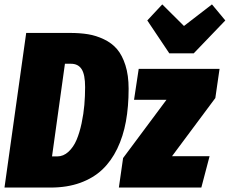

<svg xmlns="http://www.w3.org/2000/svg" viewBox="-30 -844 1034 864"><path d="M923.8 -824.2 983.9 -752 841.8 -604H731.9L632.8 -752L700.2 -824.2L797.9 -727.1ZM285.2 -695.8Q330.1 -695.8 366.2 -689.9Q402.3 -684.1 437.7 -667.2Q473.1 -650.4 496.6 -623Q520 -595.7 534.4 -550.5Q548.8 -505.4 548.8 -444.8Q548.8 -364.3 536.6 -297.4Q524.4 -230.5 497.6 -174.8Q470.7 -119.1 430.2 -80.8Q389.6 -42.5 330.8 -21.2Q272 0 198.2 0H-9.8L87.9 -695.8ZM289.1 -557.1H262.2L204.1 -140.1H227.1Q255.4 -140.1 278.1 -161.1Q300.8 -182.1 314.5 -214.4Q328.1 -246.6 337.2 -289.3Q346.2 -332 349.6 -372.1Q353 -412.1 353 -452.1Q353 -508.3 337.4 -532.7Q321.8 -557.1 289.1 -557.1ZM958 -534.2 939 -402.8 744.1 -141.1H913.1L876 0H504.9L523.9 -132.8L719.2 -395H573.2L594.2 -534.2Z"/></svg>

Font: Fira Sans Compressed Heavy
Style: Italic
Weight: 900
Width: 3
Italic angle: -8°
Designer: Carrois Corporate & Edenspiekermann AG
Foundry: Carrois Corporate GbR & Edenspiekermann AG
Version: Version 4.203;PS 004.203;hotconv 1.0.88;makeotf.lib2.5.64775